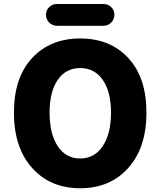

<svg xmlns="http://www.w3.org/2000/svg" viewBox="-20 -956 825 989"><path d="M51.8 -376Q51.8 -555.7 145 -656.7Q238.3 -757.8 393.1 -757.8Q547.9 -757.8 641.1 -656.7Q734.4 -555.7 734.4 -376Q734.4 -195.3 640.6 -90.8Q546.9 13.7 393.1 13.7Q239.3 13.7 145.5 -90.8Q51.8 -195.3 51.8 -376ZM551.8 -376Q551.8 -483.4 509.3 -544.4Q466.8 -605.5 393.1 -605.5Q319.3 -605.5 277.3 -544.4Q235.4 -483.4 235.4 -376Q235.4 -266.6 277.3 -203.1Q319.3 -139.6 393.1 -139.6Q466.8 -139.6 509.3 -203.6Q551.8 -267.6 551.8 -376ZM273.4 -823.2Q250 -823.2 233.4 -839.8Q216.8 -856.4 216.8 -879.9Q216.8 -903.3 233.4 -919.4Q250 -935.5 273.4 -935.5H512.7Q536.1 -935.5 552.7 -919.4Q569.3 -903.3 569.3 -879.9Q569.3 -856.4 552.7 -839.8Q536.1 -823.2 512.7 -823.2Z"/></svg>

Font: Gen Jyuu Gothic Heavy
Style: Bold
Weight: 900
Designer: [Source Han Sans]
Ryoko NISHIZUKA  (kana & ideographs); Paul D. Hunt (Latin, Greek & Cyrillic); Wenlong ZHANG  (bopomofo
Version: Version 1.002.20150607